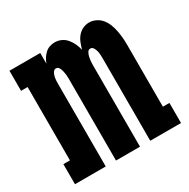

<svg xmlns="http://www.w3.org/2000/svg" viewBox="-126 -645 752 762"><g transform="rotate(-30 250.0 -264.0)"><path d="M7 0V-92H37V-428H7V-520H148V-471Q152 -482 158.5 -492.5Q165 -503 174 -511.5Q183 -520 194.5 -524Q206 -528 218 -528Q234 -528 248 -521.5Q262 -515 272 -503Q282 -491 288.5 -476.5Q295 -462 298 -448Q302 -462 307.5 -476.5Q313 -491 323 -503Q333 -515 347 -521.5Q361 -528 376 -528Q392 -528 407 -520.5Q422 -513 432 -500.5Q442 -488 448 -472.5Q454 -457 457 -441.5Q460 -426 461.5 -409.5Q463 -393 463 -377V-92H493V0H352V-377Q352 -386 351.5 -394.5Q351 -403 349 -411.5Q347 -420 342 -428Q337 -436 329 -436Q320 -436 315.5 -428Q311 -420 309 -411.5Q307 -403 306 -394.5Q305 -386 305 -377V0H195V-377Q195 -386 194 -394.5Q193 -403 191 -411.5Q189 -420 184.5 -428Q180 -436 171 -436Q163 -436 158 -428Q153 -420 151 -411.5Q149 -403 148.5 -394.5Q148 -386 148 -377V0Z"/></g></svg>

Font: Iosevka Curly Slab Heavy
Style: Regular
Weight: 900
Monospace: yes
Designer: Belleve Invis
Foundry: Belleve Invis
Version: Version 22.1.2; ttfautohint (v1.8.4)